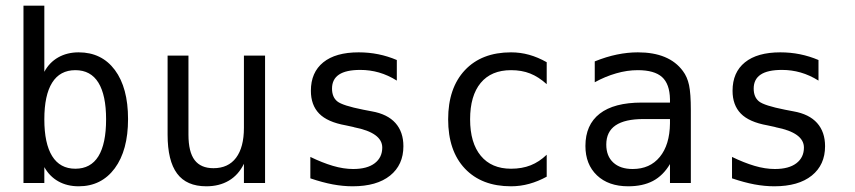

<svg xmlns="http://www.w3.org/2000/svg" viewBox="-20 -651 3040 683"><path d="M357.4 -226.6Q357.4 -312.5 330.1 -356.9Q302.7 -401.4 248 -401.4Q193.4 -401.4 165.5 -356.9Q137.7 -312.5 137.7 -226.6Q137.7 -140.6 165.5 -95.7Q193.4 -50.8 248 -50.8Q302.7 -50.8 330.1 -95.2Q357.4 -139.6 357.4 -226.6ZM137.7 -395.5Q155.3 -428.7 187 -446.8Q218.8 -464.8 259.8 -464.8Q341.8 -464.8 388.7 -401.9Q435.5 -338.9 435.5 -227.5Q435.5 -116.2 388.2 -52.2Q340.8 11.7 259.8 11.7Q218.8 11.7 187.5 -5.9Q156.2 -23.4 137.7 -56.6V0H63.5V-630.9H137.7Z M576.2 -171.9V-453.1H650.4V-171.9Q650.4 -110.4 672.4 -81.5Q694.3 -52.7 739.3 -52.7Q792 -52.7 819.8 -89.8Q847.7 -127 847.7 -196.3V-453.1H922.9V0H847.7V-68.4Q828.1 -28.3 793.9 -8.3Q759.8 11.7 713.9 11.7Q643.6 11.7 609.9 -33.7Q576.2 -79.1 576.2 -171.9Z M1391.6 -437.5V-364.3Q1360.4 -383.8 1328.1 -393.1Q1295.9 -402.3 1261.7 -402.3Q1210.9 -402.3 1186 -385.7Q1161.1 -369.1 1161.1 -335.9Q1161.1 -305.7 1179.7 -290.5Q1198.2 -275.4 1272.5 -260.7L1302.7 -254.9Q1358.4 -245.1 1386.7 -213.4Q1415 -181.6 1415 -130.9Q1415 -64.5 1367.7 -26.4Q1320.3 11.7 1234.4 11.7Q1200.2 11.7 1163.6 4.9Q1127 -2 1084 -16.6V-92.8Q1126 -72.3 1164.1 -61Q1202.1 -49.8 1236.3 -49.8Q1286.1 -49.8 1313 -70.3Q1339.8 -90.8 1339.8 -126Q1339.8 -178.7 1240.2 -198.2L1237.3 -199.2L1210 -205.1Q1144.5 -216.8 1115.2 -247.1Q1085.9 -277.3 1085.9 -328.1Q1085.9 -393.6 1129.9 -429.2Q1173.8 -464.8 1255.9 -464.8Q1292 -464.8 1325.7 -458Q1359.4 -451.2 1391.6 -437.5Z M1924.8 -22.5Q1894.5 -5.9 1862.8 2.9Q1831.1 11.7 1797.9 11.7Q1693.4 11.7 1633.8 -51.3Q1574.2 -114.3 1574.2 -226.6Q1574.2 -337.9 1633.8 -401.4Q1693.4 -464.8 1797.9 -464.8Q1831.1 -464.8 1862.3 -456.1Q1893.6 -447.3 1924.8 -429.7V-351.6Q1895.5 -377.9 1865.7 -389.6Q1835.9 -401.4 1797.9 -401.4Q1727.5 -401.4 1689.9 -356Q1652.3 -310.5 1652.3 -226.6Q1652.3 -142.6 1690.4 -96.7Q1728.5 -50.8 1797.9 -50.8Q1836.9 -50.8 1867.7 -63Q1898.4 -75.2 1924.8 -100.6Z M2268.6 -227.5Q2203.1 -227.5 2169.9 -205.1Q2136.7 -182.6 2136.7 -136.7Q2136.7 -95.7 2161.6 -72.8Q2186.5 -49.8 2230.5 -49.8Q2292 -49.8 2327.1 -92.8Q2362.3 -135.7 2363.3 -211.9V-227.5ZM2437.5 -258.8V0H2363.3V-67.4Q2338.9 -26.4 2302.7 -7.3Q2266.6 11.7 2214.8 11.7Q2144.5 11.7 2103.5 -27.3Q2062.5 -66.4 2062.5 -131.8Q2062.5 -207 2113.3 -246.6Q2164.1 -286.1 2262.7 -286.1H2363.3V-297.9Q2362.3 -352.5 2335 -377Q2307.6 -401.4 2249 -401.4Q2210.9 -401.4 2171.9 -390.1Q2132.8 -378.9 2095.7 -358.4V-432.6Q2136.7 -449.2 2174.8 -457Q2212.9 -464.8 2249 -464.8Q2304.7 -464.8 2344.7 -448.2Q2384.8 -431.6 2409.2 -398.4Q2424.8 -377.9 2431.2 -348.1Q2437.5 -318.4 2437.5 -258.8Z M2891.6 -437.5V-364.3Q2860.4 -383.8 2828.1 -393.1Q2795.9 -402.3 2761.7 -402.3Q2710.9 -402.3 2686 -385.7Q2661.1 -369.1 2661.1 -335.9Q2661.1 -305.7 2679.7 -290.5Q2698.2 -275.4 2772.5 -260.7L2802.7 -254.9Q2858.4 -245.1 2886.7 -213.4Q2915 -181.6 2915 -130.9Q2915 -64.5 2867.7 -26.4Q2820.3 11.7 2734.4 11.7Q2700.2 11.7 2663.6 4.9Q2627 -2 2584 -16.6V-92.8Q2626 -72.3 2664.1 -61Q2702.1 -49.8 2736.3 -49.8Q2786.1 -49.8 2813 -70.3Q2839.8 -90.8 2839.8 -126Q2839.8 -178.7 2740.2 -198.2L2737.3 -199.2L2710 -205.1Q2644.5 -216.8 2615.2 -247.1Q2585.9 -277.3 2585.9 -328.1Q2585.9 -393.6 2629.9 -429.2Q2673.8 -464.8 2755.9 -464.8Q2792 -464.8 2825.7 -458Q2859.4 -451.2 2891.6 -437.5Z"/></svg>

Font: BabelStone Shapes
Style: Regular
Weight: 400
Designer: Andrew West
Foundry: BabelStone
Version: Version 15.0.0 September 13, 2022